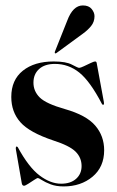

<svg xmlns="http://www.w3.org/2000/svg" viewBox="-20 -676 430 706"><path d="M205 -0.5Q239.5 -0.5 259.8 -18.5Q280 -36.5 280 -65.5Q280 -96.5 257.8 -118.5Q235.5 -140.5 176 -159.5Q88 -189 54.8 -226.8Q21.5 -264.5 21.5 -319.5Q21.5 -382 64 -416Q106.5 -450 177.5 -450Q223 -450 244.8 -438.2Q266.5 -426.5 271 -426.5Q276 -426.5 288.5 -432.5Q301 -438.5 313.2 -444.2Q325.5 -450 329.5 -450Q334.5 -450 335.5 -444.5L362 -300.5Q363.5 -292.5 360.5 -291Q357.5 -289.5 355 -293.5Q311.5 -377 271.8 -409Q232 -441 182 -441Q144.5 -441 123.8 -422.2Q103 -403.5 103 -372Q103 -340.5 126.2 -317.5Q149.5 -294.5 218.5 -275Q297.5 -252.5 330.2 -214.2Q363 -176 363 -123.5Q363 -62 320.2 -26.2Q277.5 9.5 214 9.5Q186.5 9.5 166.2 1.8Q146 -6 134 -13.8Q122 -21.5 119 -21.5Q116.5 -21.5 105.8 -14.5Q95 -7.5 83.8 -0.2Q72.5 7 68.5 7Q61.5 7 60 -2.5L38.5 -126Q37 -135 40.5 -137Q42 -138.5 45.5 -134.5Q85.5 -61 125.5 -30.8Q165.5 -0.5 205 -0.5ZM227 -599.5Q248 -656 284.5 -656Q306.5 -656 317 -643Q327.5 -630 327.5 -616.5Q327.5 -595.5 314.8 -580Q302 -564.5 284.5 -552L187.5 -481Q184 -478.5 182 -480.5Q180.5 -482 182 -486.5Z"/></svg>

Font: Fraunces 144pt SemiBold
Style: Regular
Weight: 600
Version: Version 1.000;[0bf87f6ff]